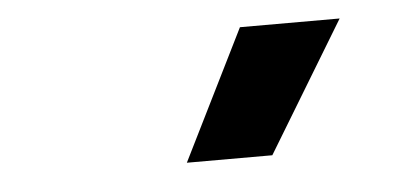

<svg xmlns="http://www.w3.org/2000/svg" viewBox="-29 -853 598 282"><g transform="rotate(-5 270.0 -712.0)"><path d="M237 -616.5 332 -808H479L363 -616.5Z"/></g></svg>

Font: Encode Sans Condensed Condensed
Style: Bold
Weight: 700
Width: 3
Designer: Multiple Designers
Foundry: Impallari Type
Version: Version 3.000; ttfautohint (v1.8.3) -l 8 -r 50 -G 200 -x 14 